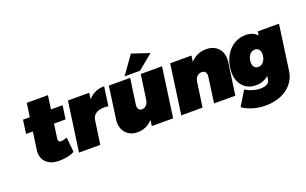

<svg xmlns="http://www.w3.org/2000/svg" viewBox="-105 -1284 3175 1991"><g transform="rotate(-20 1483.0 -288.5)"><path d="M109.9 -369.1 130.9 -519H206.1L227.1 -669.9H460.9L439.9 -520H567.9L546.9 -371.1H418.9L397 -213.9Q394 -194.3 403.1 -183.6Q412.1 -172.9 430.2 -173.8Q445.8 -173.8 485.8 -188L493.2 -189.9L509.8 -26.9L506.8 -24.9Q477.5 -8.8 432.9 0.5Q388.2 9.8 342.8 9.8Q247.6 10.7 196.8 -40.5Q146 -91.8 158.2 -178.2L185.1 -369.1Z M560.1 0 636.7 -546.9H872.1L861.8 -478Q933.1 -557.1 1035.2 -557.1H1040L1010.7 -347.2L1004.9 -348.1Q982.4 -351.1 963.9 -351.1Q907.2 -351.1 872.6 -327.6Q837.9 -304.2 832 -261.2L794.9 0Z M1039.6 -199.2 1088.4 -546.9H1323.7L1283.7 -266.1Q1279.3 -234.4 1291.7 -216.3Q1304.2 -198.2 1329.6 -198.2Q1357.4 -198.2 1377.4 -220Q1397.5 -241.7 1402.3 -278.8L1440.4 -546.9H1675.3L1598.6 0H1363.3L1372.6 -64.9Q1303.7 9.8 1206.5 9.8Q1119.6 9.8 1072.8 -47.9Q1025.9 -105.5 1039.6 -199.2ZM1274.4 -581.1 1416.5 -780.8 1609.4 -716.8 1445.3 -581.1Z M1688.5 0 1765.1 -546.9H2000.5L1990.2 -480Q2061.5 -557.1 2162.6 -557.1Q2252 -557.1 2300 -499.5Q2348.1 -441.9 2334.5 -348.1L2285.2 0H2050.3L2089.4 -280.8Q2093.8 -313 2080.3 -331.1Q2066.9 -349.1 2039.6 -349.1Q2008.8 -349.1 1987.5 -327.1Q1966.3 -305.2 1961.4 -268.1L1923.3 0Z M2334 -293.9Q2344.7 -371.6 2382.3 -431.4Q2419.9 -491.2 2475.8 -523.2Q2531.7 -555.2 2597.2 -555.2Q2680.7 -555.2 2726.1 -502.9L2731.9 -546.9H2965.8L2896 -46.9Q2885.3 28.3 2837.4 85.7Q2789.6 143.1 2714.8 173.6Q2640.1 204.1 2548.8 204.1Q2473.1 204.1 2407 183.6Q2340.8 163.1 2297.9 131.8L2295.9 129.9L2393.1 -29.8L2397.9 -26.9Q2429.7 -5.4 2472.9 7.3Q2516.1 20 2555.2 20Q2602.5 20 2629.4 4.2Q2656.2 -11.7 2660.2 -39.1L2666 -79.1Q2605.5 -27.8 2526.9 -27.8Q2426.3 -27.8 2371.6 -101.1Q2316.9 -174.3 2334 -293.9ZM2554.2 -289.1Q2548.3 -247.1 2564.2 -222.7Q2580.1 -198.2 2611.8 -198.2Q2643.6 -198.2 2666.7 -222.9Q2689.9 -247.6 2695.8 -289.1Q2701.7 -331.5 2685.5 -355.7Q2669.4 -379.9 2637.2 -379.9Q2605.5 -379.9 2582.8 -355.7Q2560.1 -331.5 2554.2 -289.1Z"/></g></svg>

Font: Trueno UltraBlack
Style: Italic
Weight: 950
Designer: Julieta Ulanovsky
Foundry: Julieta Ulanovsky
Version: Version 3.001b | FøM Fix